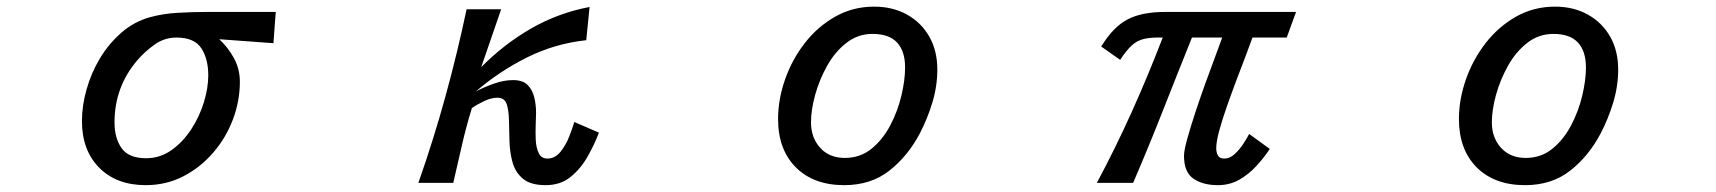

<svg xmlns="http://www.w3.org/2000/svg" viewBox="-20 -541 5040 564"><path d="M408.2 2.9Q322.3 2.9 271.5 -48.3Q220.7 -99.6 220.7 -185.5Q220.7 -230.5 234.4 -278.8Q248 -327.1 273.9 -370.1Q299.8 -413.1 336.9 -445.3Q374 -477.5 419.9 -490.2Q458 -501 502.4 -503.4Q546.9 -505.9 585.9 -505.9H790L783.2 -414.1Q744.1 -417 704.1 -419.9Q664.1 -422.9 624 -425.8Q650.4 -401.4 667.5 -369.6Q684.6 -337.9 684.6 -300.8Q684.6 -244.1 664.1 -189.9Q643.6 -135.7 606 -92.3Q568.4 -48.8 518.1 -22.9Q467.8 2.9 408.2 2.9ZM409.2 -76.2Q450.2 -76.2 483.9 -100.1Q517.6 -124 542 -161.6Q566.4 -199.2 579.1 -241.2Q591.8 -283.2 591.8 -319.3Q591.8 -368.2 571.3 -399.4Q550.8 -430.7 498 -430.7Q462.9 -430.7 433.6 -409.7Q404.3 -388.7 382.8 -363.3Q316.4 -285.2 316.4 -181.6Q316.4 -134.8 337.4 -105.5Q358.4 -76.2 409.2 -76.2Z M1583 2.9Q1539.1 2.9 1516.6 -15.6Q1494.1 -34.2 1485.8 -63.5Q1477.5 -92.8 1476.6 -125.5Q1475.6 -158.2 1475.1 -187.5Q1474.6 -216.8 1468.3 -235.4Q1461.9 -253.9 1441.4 -253.9Q1422.9 -253.9 1402.3 -244.1Q1381.8 -234.4 1366.2 -223.6Q1349.6 -169.9 1336.9 -114.3Q1324.2 -58.6 1311.5 -3.9H1209Q1252.9 -128.9 1288.1 -256.3Q1323.2 -383.8 1350.6 -513.7H1452.1L1393.6 -343.8Q1460 -411.1 1539.6 -457Q1619.1 -502.9 1711.9 -520.5L1702.1 -422.9Q1610.4 -413.1 1528.8 -372.6Q1447.3 -332 1377.9 -272.5Q1402.3 -285.2 1431.2 -295.4Q1460 -305.7 1487.3 -305.7Q1515.6 -305.7 1529.8 -291.5Q1543.9 -277.3 1549.3 -255.4Q1554.7 -233.4 1554.7 -210Q1554.7 -198.2 1553.7 -176.3Q1552.7 -154.3 1553.7 -130.9Q1554.7 -107.4 1562.5 -91.3Q1570.3 -75.2 1587.9 -75.2Q1610.4 -75.2 1626.5 -95.2Q1642.6 -115.2 1652.3 -140.6Q1662.1 -166 1667 -182.6L1739.3 -151.4Q1726.6 -117.2 1706.1 -81.1Q1685.5 -44.9 1655.8 -21Q1626 2.9 1583 2.9Z M2460 2.9Q2370.1 2.9 2317.9 -49.3Q2265.6 -101.6 2265.6 -191.4Q2265.6 -249 2286.1 -307.6Q2306.6 -366.2 2344.2 -414.6Q2381.8 -462.9 2433.6 -492.2Q2485.4 -521.5 2547.9 -521.5Q2602.5 -521.5 2644.5 -498Q2686.5 -474.6 2710 -433.1Q2733.4 -391.6 2733.4 -336.9Q2733.4 -288.1 2718.8 -239.7Q2704.1 -191.4 2681.6 -148.4Q2646.5 -82 2592.3 -39.6Q2538.1 2.9 2460 2.9ZM2461.9 -77.1Q2506.8 -77.1 2540 -104Q2573.2 -130.9 2595.2 -172.9Q2617.2 -214.8 2627.9 -260.3Q2638.7 -305.7 2638.7 -342.8Q2638.7 -390.6 2615.2 -416Q2591.8 -441.4 2543 -441.4Q2500 -441.4 2466.3 -415Q2432.6 -388.7 2409.7 -347.7Q2386.7 -306.6 2374.5 -262.2Q2362.3 -217.8 2362.3 -181.6Q2362.3 -136.7 2389.2 -106.9Q2416 -77.1 2461.9 -77.1Z M3557.6 2.9Q3513.7 2.9 3485.8 -16.1Q3458 -35.2 3458 -83Q3458 -98.6 3467.3 -132.3Q3476.6 -166 3490.7 -209Q3504.9 -252 3520.5 -295.4Q3536.1 -338.9 3549.8 -375Q3563.5 -411.1 3570.3 -430.7H3481.4Q3438.5 -324.2 3396.5 -217.3Q3354.5 -110.4 3308.6 -3.9H3202.1Q3257.8 -108.4 3305.7 -214.8Q3353.5 -321.3 3395.5 -430.7Q3361.3 -431.6 3340.8 -426.8Q3320.3 -421.9 3304.7 -407.7Q3289.1 -393.6 3270.5 -365.2L3214.8 -404.3Q3250 -461.9 3292 -483.9Q3334 -505.9 3401.4 -505.9H3787.1L3759.8 -430.7H3659.2Q3652.3 -411.1 3639.6 -377.9Q3627 -344.7 3612.3 -306.2Q3597.7 -267.6 3584 -228.5Q3570.3 -189.5 3561.5 -157.2Q3552.7 -125 3552.7 -105.5Q3552.7 -93.8 3557.6 -84.5Q3562.5 -75.2 3576.2 -75.2Q3592.8 -75.2 3606.9 -88.4Q3621.1 -101.6 3632.3 -118.7Q3643.6 -135.7 3649.4 -147.5L3710 -103.5Q3693.4 -78.1 3670.4 -53.2Q3647.5 -28.3 3619.6 -12.7Q3591.8 2.9 3557.6 2.9Z M4460 2.9Q4370.1 2.9 4317.9 -49.3Q4265.6 -101.6 4265.6 -191.4Q4265.6 -249 4286.1 -307.6Q4306.6 -366.2 4344.2 -414.6Q4381.8 -462.9 4433.6 -492.2Q4485.4 -521.5 4547.9 -521.5Q4602.5 -521.5 4644.5 -498Q4686.5 -474.6 4710 -433.1Q4733.4 -391.6 4733.4 -336.9Q4733.4 -288.1 4718.8 -239.7Q4704.1 -191.4 4681.6 -148.4Q4646.5 -82 4592.3 -39.6Q4538.1 2.9 4460 2.9ZM4461.9 -77.1Q4506.8 -77.1 4540 -104Q4573.2 -130.9 4595.2 -172.9Q4617.2 -214.8 4627.9 -260.3Q4638.7 -305.7 4638.7 -342.8Q4638.7 -390.6 4615.2 -416Q4591.8 -441.4 4543 -441.4Q4500 -441.4 4466.3 -415Q4432.6 -388.7 4409.7 -347.7Q4386.7 -306.6 4374.5 -262.2Q4362.3 -217.8 4362.3 -181.6Q4362.3 -136.7 4389.2 -106.9Q4416 -77.1 4461.9 -77.1Z"/></svg>

Font: Kosugi
Style: Regular
Weight: 400
Version: Version 4.002